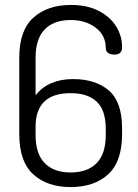

<svg xmlns="http://www.w3.org/2000/svg" viewBox="-20 -751 557 777"><path d="M474 -232V-208Q474 -96.9 417.6 -45.5Q361.2 6 266 6Q171 6 114.5 -45.5Q58 -96.9 58 -208V-518Q58 -628 115 -679.5Q172 -731 267.8 -731Q332.3 -731 379.2 -707Q426 -683 450 -644.2Q474 -605.4 474 -560Q474 -544.4 466 -537.2Q458 -530 443 -530Q428 -530 418 -536.5Q408 -543 408 -557Q408 -608 367.2 -639Q326.4 -670 266.4 -670Q198 -670 161 -632Q124 -594 124 -517.7V-365Q149 -398 187.8 -414.5Q226.5 -431 275 -431Q366.9 -431 420.5 -384.8Q474 -338.5 474 -232ZM266 -53Q334 -53 371 -90.8Q408 -128.5 408 -205V-229Q408 -305 371.5 -339.5Q335 -374 265.6 -374Q124 -374 124 -238V-205Q124 -128.5 161 -90.8Q198 -53 266 -53Z"/></svg>

Font: Dosis
Style: Regular
Weight: 400
Designer: Edgar Tolentino, Pablo Impallari, Igino Marini
Foundry: Edgar Tolentino, Pablo Impallari, Igino Marini
Version: Version 1.007;Glyphs 3.1.1 (3134)